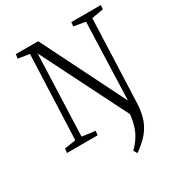

<svg xmlns="http://www.w3.org/2000/svg" viewBox="-213 -855 1148 1226"><g transform="rotate(-30 361.0 -242.0)"><path d="M52 0 56 -31 139 -44 164 -666 81 -679 85 -710H250L557 -95L577 -665L491 -680L494 -710H712L709 -680L623 -665L599 -51Q596 14 579.5 62Q563 110 529.5 149Q496 188 442 226L426 199Q473 154 495.5 104Q518 54 525 -13L208 -644L185 -44L282 -31L278 0Z"/></g></svg>

Font: Literata 36pt Light
Style: Italic
Weight: 300
Italic angle: -2°
Designer: Latin by Veronika Burian and Jose Scaglione. Greek by Irene Vlachou. Cyrillic by Vera Evstafieva
Foundry: TypeTogether
Version: Version 3.002